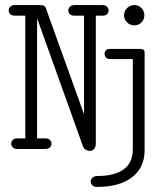

<svg xmlns="http://www.w3.org/2000/svg" viewBox="-20 -592 645 763"><path d="M336.9 7.8Q329.1 7.8 321 3.2Q313 -1.5 309.6 -10.7L127.4 -519.5V-42H160.6Q172.9 -42 178.7 -35.4Q184.6 -28.8 184.6 -21Q184.6 -13.2 178.5 -6.6Q172.4 0 160.2 0H48.8Q36.6 0 30.5 -6.6Q24.4 -13.2 24.4 -21Q24.4 -28.8 30.3 -35.4Q36.1 -42 48.3 -42H80.6V-529.8H38.6Q26.4 -529.8 20.5 -536.1Q14.6 -542.5 14.6 -550.3Q14.6 -558.6 20.8 -565.2Q26.9 -571.8 39.1 -571.8H142.6Q158.2 -571.8 162.1 -560.1L314 -137.7V-529.8H275.4Q263.2 -529.8 257.3 -536.1Q251.5 -542.5 251.5 -550.3Q251.5 -558.6 257.8 -565.2Q264.2 -571.8 276.4 -571.8H387.2Q399.4 -571.8 405.5 -565.2Q411.6 -558.6 411.6 -550.3Q411.6 -542.5 405.8 -536.1Q399.9 -529.8 388.2 -529.8H360.8V-22.9Q360.8 -7.3 353.8 0.2Q346.7 7.8 336.9 7.8ZM513.7 -491.2Q497.1 -491.2 485.1 -502.9Q473.1 -514.6 473.1 -531.2Q473.1 -548.3 485.1 -560.1Q497.1 -571.8 513.7 -571.8Q530.8 -571.8 542.2 -560.1Q553.7 -548.3 553.7 -531.2Q553.7 -514.6 542.2 -502.9Q530.8 -491.2 513.7 -491.2ZM365.2 150.9Q353 150.9 346.7 144Q340.3 137.2 340.3 129.4Q340.3 121.1 347.4 114.3Q354.5 107.4 368.7 107.4Q432.6 107.4 470.2 82Q507.8 56.6 507.8 0V-357.4H417Q406.2 -357.4 400.9 -364Q395.5 -370.6 395.5 -378.4Q395.5 -385.7 400.6 -391.6Q405.8 -397.5 415 -397.5H537.1Q554.7 -397.5 554.7 -383.3V4.9Q554.7 73.7 504.9 112.3Q455.1 150.9 365.2 150.9Z"/></svg>

Font: Cutive Mono
Style: Regular
Weight: 400
Designer: Vernon Adams
Foundry: Vernon Adams
Version: Version 1.110; ttfautohint (v1.8.4.7-5d5b)